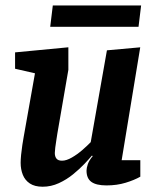

<svg xmlns="http://www.w3.org/2000/svg" viewBox="-20 -686 587 717"><path d="M139.3 11.3Q109.7 11.3 91.5 -0.8Q73.3 -12.9 65.2 -33.3Q57.1 -53.7 57.1 -77.8Q57.1 -89.6 58.8 -107.9Q60.6 -126.2 63.4 -144.3Q66.2 -162.5 68 -172.3L110.6 -412.3L36.3 -429.3V-490.4L235.3 -509.4V-425.3L194.2 -187.3Q193.2 -179 190.6 -164Q188 -149 186.4 -135.2Q184.7 -121.4 184.7 -114.8Q184.7 -101.4 190.9 -93.7Q197.2 -85.9 211.7 -85.9Q227.7 -85.9 248.1 -97.6Q268.4 -109.2 287.5 -125.8Q306.6 -142.4 318.8 -155.2L379.3 -498.1L503.7 -509.3L434.3 -87.7H504V-26.2Q481.3 -13.3 448.9 -3.5Q416.6 6.4 377.7 6.4Q339.5 6.4 321.3 -6.7Q303.1 -19.8 303.1 -48.9Q303.1 -58.4 307.9 -72.7Q312.7 -87 326.3 -103L323.3 -105Q313.5 -93.2 295.2 -73.9Q276.9 -54.6 252.8 -35Q228.7 -15.3 199.7 -2Q170.6 11.3 139.3 11.3ZM167.5 -585.8 177.2 -665.7H507L497.3 -585.8Z"/></svg>

Font: Faustina Light
Style: Italic
Weight: 300
Italic angle: -8°
Designer: Alfonso Garcia
Foundry: http://www.omnibus-type.com
Version: Version 1.200